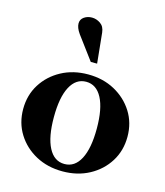

<svg xmlns="http://www.w3.org/2000/svg" viewBox="-110 -808 781 907"><g transform="rotate(15 280.0 -355.0)"><path d="M280 14Q207 14 149.5 -17Q92 -48 58.5 -101.5Q25 -155 25 -223Q25 -291 58.4 -344.3Q91.9 -397.6 149.4 -428.8Q207 -460 280 -460Q353 -460 410.4 -428.8Q467.7 -397.6 501.4 -344.3Q535 -291 535 -223Q535 -155 501.5 -101.5Q468 -48 410.5 -17Q353 14 280 14ZM280 -22Q330.4 -22 357.7 -74.2Q385 -126.4 385 -223Q385 -320.1 357.5 -372.1Q330 -424 280 -424Q230 -424 202.5 -372.1Q175 -320.1 175 -223Q175 -126.4 202.3 -74.2Q229.6 -22 280 -22ZM276 -520 192 -633Q182 -647 177.5 -659Q173 -671 173 -681Q173 -701 189.5 -712.5Q206 -724 228 -724Q250 -724 269.5 -710.5Q289 -697 292 -668L307 -520Z"/></g></svg>

Font: Baskervville SC
Style: Regular
Weight: 400
Designer: Alexis Faudot, Rémi Forte, Morgane Pierson, Rafael Ribas, Tanguy Vanlaeys, Rosalie Wagner, Thomas Huot-Marchand
Foundry: ANRT
Version: Version 1.100